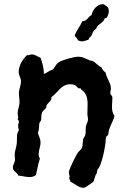

<svg xmlns="http://www.w3.org/2000/svg" viewBox="-20 -832 597 914"><path d="M525 -280C516 -293 513 -308 513 -323C513 -338 515 -352 515 -367C515 -378 505 -379 505 -390C505 -397 508 -403 508 -411C508 -438 487 -459 483 -486C474 -493 467 -501 463 -512C447 -517 437 -534 422 -541C417 -543 413 -543 409 -544C388 -552 376 -562 352 -562C332 -562 273 -546 257 -534C245 -525 241 -508 228 -499C213 -496 203 -484 189 -480C189 -507 182 -532 173 -557C159 -562 148 -573 131 -573C125 -573 120 -569 113 -569C112 -569 110 -570 109 -570C87 -549 69 -520 69 -489C69 -473 80 -460 80 -445C80 -425 70 -408 70 -388C70 -374 73 -360 73 -345C73 -327 64 -311 64 -293C64 -285 66 -278 67 -270L64 -267C64 -261 70 -259 70 -253C70 -247 66 -241 66 -234C66 -227 68 -219 70 -212C57 -196 62 -170 60 -151C59 -132 50 -114 50 -96C50 -86 52 -76 51 -67C49 -57 41 -45 41 -36C41 -15 63 -12 67 4C85 5 103 11 122 11C132 11 143 8 151 1C158 -25 161 -52 170 -77C166 -83 164 -90 164 -98C164 -117 173 -135 173 -154C173 -170 165 -184 160 -199C167 -214 165 -229 167 -244C168 -252 176 -254 176 -264C177 -274 176 -286 180 -296C184 -306 194 -310 199 -318C201 -322 200 -327 202 -331C210 -345 226 -351 225 -370C256 -391 271 -431 314 -431C347 -431 348 -411 356 -411C359 -411 361 -413 363 -412L367 -405C392 -390 397 -364 397 -335C397 -320 396 -305 396 -289C396 -280 399 -272 399 -263C399 -253 391 -241 389 -231C386 -218 390 -203 386 -189C384 -182 378 -177 376 -170C373 -157 375 -141 370 -128C366 -119 357 -114 351 -106C342 -94 308 -25 308 -13C308 -5 311 3 312 11L309 14C309 19 315 26 315 31V33C336 42 354 62 377 62C385 62 396 54 402 49C434 28 422 37 434 4C436 0 440 -4 441 -9C442 -14 442 -20 444 -25C463 -38 483 -139 483 -164C483 -192 494 -179 496 -196C498 -226 518 -251 525 -280ZM498 -775C498 -800 491 -799 475 -811C473 -812 471 -812 468 -812C442 -812 420 -784 416 -760C398 -753 396 -731 372 -731C362 -709 347 -689 336 -666C336 -659 341 -657 344 -651C350 -649 348 -638 357 -638C362 -636 367 -635 371 -635C376 -635 397 -641 401 -643C404 -646 403 -650 406 -653L411 -657C419 -665 420 -678 427 -687C429 -690 434 -692 437 -695C440 -699 441 -704 444 -708C455 -720 474 -727 478 -744C480 -746 483 -745 486 -746C491 -750 498 -768 498 -775Z"/></svg>

Font: Margarine
Style: Regular
Weight: 400
Designer: Astigmatic (AOETI)
Foundry: Astigmatic (AOETI)
Version: Version 1.000